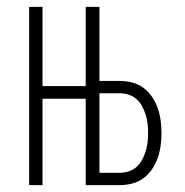

<svg xmlns="http://www.w3.org/2000/svg" viewBox="-20 -540 540 560"><path d="M65 0V-520H104V-289H230V-520H270V-304H328Q347 -304 365 -299.5Q383 -295 398 -284Q413 -273 423.5 -257.5Q434 -242 440 -224.5Q446 -207 448.5 -189Q451 -171 451 -152Q451 -134 448.5 -115.5Q446 -97 440 -79.5Q434 -62 423.5 -46.5Q413 -31 398 -20Q383 -9 365 -4.5Q347 0 328 0H230V-252H104V0ZM328 -36Q342 -36 355 -40Q368 -44 378 -53Q388 -62 394.5 -74Q401 -86 405 -99Q409 -112 410.5 -125.5Q412 -139 412 -152Q412 -166 410.5 -179Q409 -192 405 -205Q401 -218 394.5 -230Q388 -242 378 -251Q368 -260 355 -264Q342 -268 328 -268H270V-36Z"/></svg>

Font: Iosevka Term Curly Extralight
Style: Regular
Weight: 200
Designer: Belleve Invis
Foundry: Belleve Invis
Version: Version 32.3.0